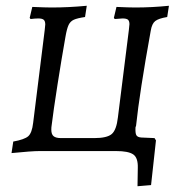

<svg xmlns="http://www.w3.org/2000/svg" viewBox="-20 -524 627 666"><path d="M450 -82Q449 -62 453 -55Q457 -48 470 -47L516 -45L521 -37L504 118L457 122L458 58Q459 23 442 11.5Q425 0 383 0H117Q90 0 20 7L26 -33Q65 -40 78 -51.5Q91 -63 95 -98L135 -419L137 -439Q137 -451 131.5 -455.5Q126 -460 113 -460Q102 -460 86 -458L83 -462L92 -500Q138 -498 159 -498Q218 -498 281 -504L275 -465Q248 -461 236 -455.5Q224 -450 218 -437.5Q212 -425 207 -396Q194 -323 179.5 -230.5Q165 -138 159 -88Q158 -83 158 -74Q158 -58 166 -51.5Q174 -45 192 -45H307Q351 -45 367.5 -59Q384 -73 389 -117L427 -420Q429 -436 429 -440Q429 -451 424 -455.5Q419 -460 405 -460Q400 -460 378 -458L375 -462L384 -500Q428 -498 449 -498Q507 -498 566 -504L560 -465Q530 -460 518.5 -451Q507 -442 503 -418Q464 -203 452 -88Z"/></svg>

Font: Alegreya SC
Style: Italic
Weight: 400
Italic angle: -7°
Designer: Juan Pablo del Peral
Foundry: Huerta Tipografica
Version: Version 2.007; ttfautohint (v1.6)